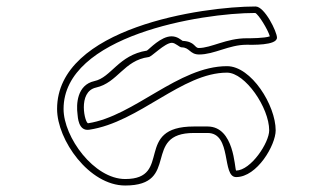

<svg xmlns="http://www.w3.org/2000/svg" viewBox="-20 -742 1029 592"><path d="M252 -362C242 -360 218 -459 276 -472C343 -487 362 -556 438 -566C447 -566 488 -610 510 -610C521 -610 533 -596 540 -596C565 -596 565 -574 594 -574C641 -574 686 -604 740 -604C755 -604 834 -601 834 -626C834 -644 796 -722 768 -722C605 -722 156 -657 156 -406C156 -310 255 -170 366 -170C538 -170 416 -332 578 -332H620C696 -332 663 -196 708 -196C773 -196 830 -295 830 -340C830 -417 755 -538 680 -538C530 -538 394 -384 252 -362ZM255 -342C409 -365 541 -518 680 -518C736 -518 810 -410 810 -340C810 -302 754 -217 708 -216C703 -222 703 -352 620 -352H578C390 -352 514 -190 366 -190C270 -190 176 -319 176 -406C176 -632 600 -702 767 -702C777 -698 806 -651 812 -630C796 -624 752 -624 740 -624C678 -624 631 -594 593 -594C579 -594 582 -614 543 -616C538 -619 527 -630 509 -630C476 -630 441 -591 433 -586C345 -572 323 -503 271 -492C217 -480 215 -420 219 -390C220 -382 221 -337 255 -342Z"/></svg>

Font: CISF Camouflage Kit
Style: OuLn
Weight: 400
Designer: Robert Jablonski, Jasper
Foundry: Cannot Into Space Fonts
Version: Version 1.27